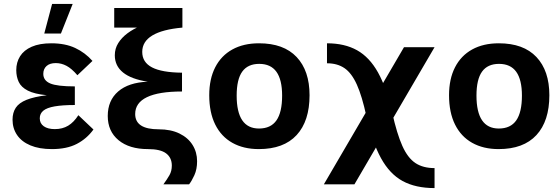

<svg xmlns="http://www.w3.org/2000/svg" viewBox="-20 -741 2857 980"><path d="M457 -80Q423 -33 372 -6.5Q321 20 245 20Q180 20 135 1Q90 -18 67 -52Q44 -86 44 -130Q44 -166 60.5 -191Q77 -216 115.5 -231.5Q154 -247 219 -255Q156 -261 122 -278.5Q88 -296 75.5 -323Q63 -350 63 -383Q63 -423 82.5 -454Q102 -485 142 -502.5Q182 -520 242 -520Q313 -520 364 -496Q415 -472 452 -430L375 -357Q346 -391 319.5 -405Q293 -419 265 -419Q234 -419 217.5 -404Q201 -389 201 -364Q201 -330 236.5 -315Q272 -300 362 -300V-205Q299 -205 259 -198Q219 -191 201 -176Q183 -161 183 -137Q183 -111 203.5 -96.5Q224 -82 260 -82Q299 -82 328 -99.5Q357 -117 380 -153ZM246 -721H351L291 -570H206Z M814 200Q833 174 845 153Q857 132 857 104Q857 64 828 42Q799 20 735 20Q640 20 585 -25.5Q530 -71 530 -149Q530 -228 583 -274Q636 -320 734 -324Q650 -337 608 -371Q566 -405 566 -459Q566 -493 583.5 -521Q601 -549 630.5 -571Q660 -593 698.5 -609Q737 -625 780.5 -634.5Q824 -644 868 -647L910 -600Q809 -591 757.5 -560Q706 -529 706 -476Q706 -423 756 -397Q806 -371 909 -370V-274Q790 -274 730 -245Q670 -216 670 -159Q670 -81 790 -81Q852 -81 896 -59.5Q940 -38 963 -1Q986 36 986 82Q986 123 972 153.5Q958 184 945 200ZM563 -600V-700H911V-600Z M1301 20Q1223 20 1166 -12Q1109 -44 1078.5 -105.5Q1048 -167 1048 -255Q1048 -338 1078.5 -397.5Q1109 -457 1166 -488.5Q1223 -520 1302 -520Q1428 -520 1494 -450Q1560 -380 1560 -255Q1560 -123 1494 -51.5Q1428 20 1301 20ZM1302 -85Q1362 -85 1391 -126.5Q1420 -168 1420 -253Q1420 -334 1391 -374.5Q1362 -415 1303 -415Q1245 -415 1216.5 -375.5Q1188 -336 1188 -253Q1188 -169 1216.5 -127Q1245 -85 1302 -85Z M2198 219Q2101 219 2035 183Q1969 147 1924.5 66Q1880 -15 1850 -148Q1828 -250 1801.5 -309Q1775 -368 1738.5 -393Q1702 -418 1649 -418V-520Q1739 -520 1802.5 -484.5Q1866 -449 1909.5 -371Q1953 -293 1982 -165Q2006 -58 2033.5 3.5Q2061 65 2100 91Q2139 117 2198 117ZM2042 -500H2198L1789 200H1633Z M2525 20Q2447 20 2390 -12Q2333 -44 2302.5 -105.5Q2272 -167 2272 -255Q2272 -338 2302.5 -397.5Q2333 -457 2390 -488.5Q2447 -520 2526 -520Q2652 -520 2718 -450Q2784 -380 2784 -255Q2784 -123 2718 -51.5Q2652 20 2525 20ZM2526 -85Q2586 -85 2615 -126.5Q2644 -168 2644 -253Q2644 -334 2615 -374.5Q2586 -415 2527 -415Q2469 -415 2440.5 -375.5Q2412 -336 2412 -253Q2412 -169 2440.5 -127Q2469 -85 2526 -85Z"/></svg>

Font: Moderustic SemiBold
Style: Regular
Weight: 600
Designer: Tural Alisoy
Foundry: TAFT Foundry
Version: Version 2.120